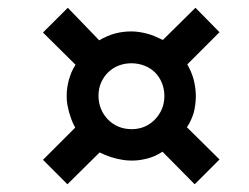

<svg xmlns="http://www.w3.org/2000/svg" viewBox="-20 -561 642 495"><path d="M90.8 -148.9 173.8 -231.9Q167 -245.1 164.1 -253.2Q161.1 -261.2 157.7 -272.9Q155.3 -282.7 153.6 -291.7Q151.9 -300.8 151.9 -313.5Q151.9 -326.2 153.6 -336.4Q155.3 -346.7 157.7 -356Q160.2 -364.3 163.8 -373.5Q167.5 -382.8 174.8 -394L90.8 -477.1L154.8 -541L235.8 -457Q245.6 -462.9 256.3 -467.5Q267.1 -472.2 276.4 -474.6Q296.9 -480 318.4 -480Q328.6 -480 338.4 -478.5Q348.1 -477.1 357.9 -474.6Q367.7 -472.2 378.2 -467.8Q388.7 -463.4 399.9 -458L483.9 -541L545.9 -478L462.9 -395Q468.3 -385.3 472.7 -375Q477.1 -364.7 479.5 -355Q484.9 -333.5 484.9 -313Q484.9 -302.7 483.4 -291.3Q481.9 -279.8 479.5 -270.5Q477.1 -262.7 472.7 -252.4Q468.3 -242.2 461.9 -232.9L545.9 -149.9L481.9 -85.9L398.9 -169.9Q388.2 -163.1 380.1 -159.4Q372.1 -155.8 361.8 -152.8Q352.5 -150.4 342.5 -148.7Q332.5 -147 320.3 -147Q309.1 -147 299.3 -148.4Q289.6 -149.9 279.3 -152.3Q269 -154.8 258.5 -158.7Q248 -162.6 236.8 -168L153.8 -85.9ZM319.3 -228Q355 -228 379.4 -252.9Q403.8 -278.3 403.8 -313.5Q403.8 -331.1 397.5 -346.9Q391.1 -362.8 379.9 -374Q368.2 -385.7 352.1 -391.8Q335.9 -397.9 318.8 -397.9Q301.8 -397.9 286.4 -392.1Q271 -386.2 258.8 -374.5Q247.6 -363.8 240.7 -348.1Q233.9 -332.5 233.9 -314Q233.9 -296.9 240 -281.2Q246.1 -265.6 258.3 -252.9Q269.5 -241.2 285.2 -234.6Q300.8 -228 319.3 -228Z"/></svg>

Font: Hack
Style: Bold
Weight: 700
Monospace: yes
Designer: Christopher Simpkins
Foundry: Christopher Simpkins
Version: Version 2.017